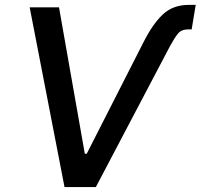

<svg xmlns="http://www.w3.org/2000/svg" viewBox="-20 -757 812 777"><path d="M218.8 -727.3 323.2 -134.9H331L558.6 -582Q596.6 -658.4 638.1 -697.8Q679.7 -737.2 743.3 -737.2H772L755.7 -638.1H742.2Q714.1 -638.1 699.9 -620.7Q692.8 -611.9 684.8 -599.3Q676.8 -586.6 667.6 -569.6L367.9 0H241.1L100.1 -727.3Z"/></svg>

Font: Inter P Medium
Style: Italic
Weight: 500
Italic angle: 9.39999°
Designer: Rasmus Andersson
Foundry: rsms
Version: Version 3.018;git-588b23468